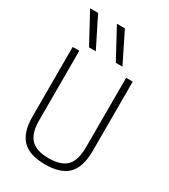

<svg xmlns="http://www.w3.org/2000/svg" viewBox="-240 -1110 1079 1229"><g transform="rotate(30 300.0 -495.0)"><path d="M170 -780 51 -1000H110L220 -780ZM368 -780 249 -1000H308L417 -780ZM300 10Q185 10 131.5 -44.5Q78 -99 78 -215V-730H127V-217Q127 -121 168 -78.5Q209 -36 300 -36Q392 -36 432.5 -78.5Q473 -121 473 -217V-730H522V-215Q522 -99 468.5 -44.5Q415 10 300 10Z"/></g></svg>

Font: M PLUS Code Latin Expanded Light
Style: Regular
Weight: 300
Width: 7
Designer: Coji Morishita
Foundry: UNDERFOREST DESIGN
Version: Version 1.002; ttfautohint (v1.8.3)